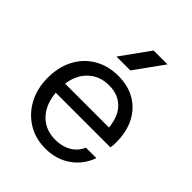

<svg xmlns="http://www.w3.org/2000/svg" viewBox="-205 -841 955 955"><g transform="rotate(45 272.5 -363.0)"><path d="M478.9 -398.8C460.5 -434.9 434.4 -463 400.5 -483C366.6 -503 326.8 -513 281 -513C233.2 -513 190.9 -502.4 154.2 -481.1C117.4 -459.8 88.8 -429.9 68.5 -391.6C48.2 -353.1 38 -308.9 38 -258.5C38 -208.2 48.3 -163.7 69 -124.9C89.6 -86.3 118 -55.8 154.2 -33.5C190.3 -11.1 231.9 -0.1 279 -0.1C329.4 -0.1 373.4 -13.1 411.1 -39.3C448.9 -65.4 475.8 -101.1 492 -146.2H418.4C407.4 -120.4 390 -100.6 366.1 -86.7C342.3 -72.8 314.5 -65.9 282.9 -65.9C232.6 -65.9 192.4 -83.5 162.4 -118.6C137.1 -148.3 123.1 -186.9 119.1 -233.4H503.6C504.9 -240.5 505.7 -246.9 506 -252.6C506.3 -258.4 506.5 -264.6 506.5 -271.1C506.5 -320.1 497.3 -362.7 478.9 -398.9ZM120 -298.1C125.4 -337.7 139.5 -370.5 162.4 -396.4C192.4 -430.3 231.9 -447.2 281 -447.2C328.7 -447.2 365.7 -431.2 391.8 -399.3C412.4 -374.1 424.5 -340.2 428.9 -298.1ZM412.4 -726H314.9L205.5 -574H303.1Z"/></g></svg>

Font: Diatome
Style: Regular
Weight: 400
Designer: 15.100.17
Foundry: 15.100.17
Version: Version 1.008;Fontself Maker 3.5.8